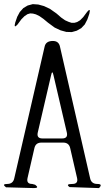

<svg xmlns="http://www.w3.org/2000/svg" viewBox="-22 -957 542 952"><path d="M424.8 -73.2Q430.7 -44.9 460.9 -44.9Q489.3 -44.9 468.8 -24.4L323.2 -29.3Q300.8 -44.9 336.9 -44.9Q366.2 -44.9 360.4 -73.2L326.2 -221.7Q320.3 -250 291 -250H183.6Q154.3 -250 148.4 -221.7L114.3 -73.2Q108.4 -44.9 137.7 -44.9L152.3 -41Q174.8 -24.4 146.5 -24.4L7.8 -28.3Q-14.6 -44.9 13.7 -44.9Q43 -44.9 48.8 -73.2L199.2 -725.6Q205.1 -753.9 240.2 -753.9Q269.5 -753.9 275.4 -725.6ZM165 -298.8Q159.2 -270.5 188.5 -270.5H286.1Q315.4 -270.5 309.6 -298.8L243.2 -584Q237.3 -612.3 231.4 -584ZM215.8 -844.7 193.4 -863.3 173.8 -877 156.2 -885.7 141.6 -889.6 127.9 -890.6 114.3 -886.7 99.6 -877 84 -861.3 64.5 -835Q44.9 -813.5 53.7 -845.7L63.5 -874L76.2 -897.5L93.8 -917L115.2 -929.7L140.6 -936.5L168 -934.6L196.3 -926.8L225.6 -913.1L258.8 -889.6L281.2 -870.1L300.8 -856.4L318.4 -848.6L333 -843.8H346.7L360.4 -847.7L375 -856.4L390.6 -872.1L410.2 -898.4Q428.7 -920.9 420.9 -888.7L411.1 -860.4L398.4 -835.9L380.9 -817.4L358.4 -804.7L334 -797.9L306.6 -798.8L278.3 -806.6L249 -820.3Z"/></svg>

Font: B2 Hana
Style: Regular
Weight: 500
Version: 2020-08-05; (max)